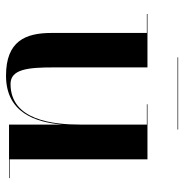

<svg xmlns="http://www.w3.org/2000/svg" viewBox="-7 -595 612 638"><g transform="rotate(90 299.0 -276.0)"><path d="M170.5 -562V-560H410.5V-562ZM204 -460H26.5V-458H89.5V-141C89.5 -54 117 10 231.5 10C354.5 10 386.5 -88 394 -177V0H572V-2H509.5V-460H326.5V-458H394V-237C394 -147.5 380 -5 259 -5C210 -5 204 -63 204 -147Z"/></g></svg>

Font: Bodoni* 96pt Medium
Style: Regular
Weight: 500
Version: Version 2.3